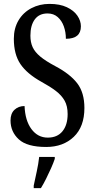

<svg xmlns="http://www.w3.org/2000/svg" viewBox="-20 -744 486 985"><path d="M217 10Q119 10 76.5 -29Q34 -68 34 -126Q34 -162 54.5 -181Q75 -200 106 -200Q109 -125 141.5 -81.5Q174 -38 225 -38Q274 -38 300.5 -70.5Q327 -103 327 -159Q327 -200 311.5 -227.5Q296 -255 266.5 -277.5Q237 -300 193 -324Q119 -365 85 -415Q51 -465 51 -545Q51 -599 75 -639.5Q99 -680 141 -702Q183 -724 234 -724Q287 -724 323 -707Q359 -690 377 -663.5Q395 -637 395 -609Q395 -545 318 -545Q318 -579 307.5 -608.5Q297 -638 276 -656.5Q255 -675 224 -675Q181 -675 158.5 -644.5Q136 -614 136 -561Q136 -527 147.5 -502Q159 -477 186.5 -454Q214 -431 263 -405Q339 -365 376 -317Q413 -269 413 -190Q413 -94 358.5 -42Q304 10 217 10ZM153 208Q160 175 168.5 136Q177 97 181 61H261V71Q254 92 242 119Q230 146 216.5 173Q203 200 190 221H153Z"/></svg>

Font: Noto Serif Thai ExtraCondensed Medium
Style: Regular
Weight: 500
Width: 2
Designer: Monotype Design Team
Foundry: Monotype Imaging Inc.
Version: Version 2.002; ttfautohint (v1.8.4.7-5d5b)